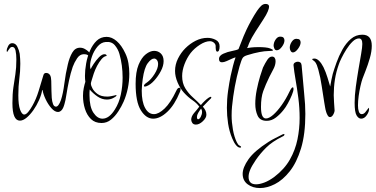

<svg xmlns="http://www.w3.org/2000/svg" viewBox="-20 -589 1906 974"><path d="M81 23Q43 23 43 -66Q43 -113 48 -146.5Q53 -180 58 -212.5Q63 -245 63 -287Q63 -313 59 -332Q55 -351 42 -351Q35 -351 30.5 -345.5Q26 -340 22 -334Q18 -326 16 -326Q14 -326 14 -331Q14 -342 21.5 -356Q29 -370 42 -370Q59 -370 68 -352Q77 -334 80 -316Q83 -289 83 -266Q83 -226 78 -189.5Q73 -153 73 -105Q73 -57 82 -32.5Q91 -8 103 -8Q112 -8 123 -21Q134 -34 144 -52Q163 -85 176 -127.5Q189 -170 200 -207Q203 -219 214 -219Q229 -219 236 -204Q239 -198 240 -178.5Q241 -159 241 -128Q241 -112 242.5 -93Q244 -74 249 -61Q254 -48 264 -48Q277 -48 289 -81Q300 -114 306.5 -165.5Q313 -217 324 -262Q332 -297 346.5 -322Q361 -347 386 -347Q399 -347 410.5 -340.5Q422 -334 429 -327Q436 -320 437.5 -316.5Q439 -313 439 -310Q439 -303 436 -303Q432 -303 427 -308Q421 -314 405 -314Q385 -314 371 -293Q357 -272 349 -250Q338 -218 330 -180Q322 -142 317 -109.5Q312 -77 307 -61Q301 -39 292.5 -30Q284 -21 274 -21Q258 -21 241 -40Q224 -59 211.5 -85.5Q199 -112 196 -132H194Q190 -108 178 -81Q166 -54 149.5 -30.5Q133 -7 115 8Q97 23 81 23Z M495 35Q462 35 441.5 15Q421 -5 411 -36.5Q401 -68 401 -103Q401 -124 405 -143Q409 -162 413 -174Q412 -181 411.5 -188.5Q411 -196 411 -204Q411 -233 417 -267Q423 -301 436.5 -332Q450 -363 470.5 -382.5Q491 -402 521 -402Q547 -402 572 -380.5Q597 -359 616 -318Q627 -295 631.5 -268.5Q636 -242 636 -215Q636 -178 628.5 -141.5Q621 -105 607 -73Q597 -50 580.5 -24.5Q564 1 543 18Q522 35 495 35ZM500 13Q534 13 563 -34Q584 -67 593 -109.5Q602 -152 602 -195Q602 -227 598 -257Q594 -287 586 -315Q579 -340 562.5 -359.5Q546 -379 516 -376Q492 -374 474 -352Q456 -330 446.5 -302.5Q437 -275 437 -255Q437 -244 440 -238Q443 -246 455 -264.5Q467 -283 482 -298.5Q497 -314 510 -314Q521 -314 521 -305Q508 -304 495.5 -289.5Q483 -275 472.5 -255Q462 -235 455.5 -215.5Q449 -196 446 -185Q445 -181 443 -175Q441 -169 441 -163Q441 -156 449 -140.5Q457 -125 475 -112Q493 -99 524 -99Q533 -99 543 -101Q553 -103 562 -105L569 -107Q571 -107 571 -105Q571 -102 564.5 -97.5Q558 -93 553 -91Q539 -84 522 -84Q497 -84 474.5 -99.5Q452 -115 435 -135Q434 -127 434 -119.5Q434 -112 434 -105Q434 -47 454 -17Q474 13 500 13Z M757 13Q721 13 694.5 -29.5Q668 -72 668 -164Q668 -224 683 -260.5Q698 -297 720 -314Q742 -331 762 -331Q782 -331 796 -317.5Q810 -304 810 -279Q810 -255 796 -228.5Q782 -202 762.5 -180.5Q743 -159 724 -152Q720 -150 714 -150Q710 -150 710 -153Q710 -161 726 -171Q746 -185 764 -213.5Q782 -242 782 -264Q782 -277 776 -284.5Q770 -292 762 -292Q747 -292 729.5 -268.5Q712 -245 704 -188Q702 -172 700.5 -157.5Q699 -143 699 -129Q699 -73 716 -41.5Q733 -10 761 -10Q785 -10 815 -38.5Q845 -67 874 -128Q881 -144 890 -144Q896 -144 896 -136Q896 -129 892 -121Q866 -57 829 -22Q792 13 757 13Z M974 43Q961 43 955.5 34.5Q950 26 950 18Q950 2 964 -15Q969 -21 978 -31.5Q987 -42 991 -48Q978 -66 956 -81Q934 -96 913 -119Q894 -140 881 -170.5Q868 -201 868 -229Q868 -262 883 -292Q898 -322 920 -344Q944 -368 973 -382.5Q1002 -397 1033 -397Q1054 -397 1074 -387Q1094 -377 1094 -354Q1094 -327 1082 -327Q1077 -327 1075 -337Q1074 -342 1074 -347.5Q1074 -353 1074 -355Q1074 -365 1065 -372.5Q1056 -380 1045 -380Q1022 -380 994 -362Q966 -344 947 -320Q928 -295 916 -263.5Q904 -232 904 -203Q904 -167 920 -141Q936 -115 958.5 -95Q981 -75 999 -56Q1008 -67 1018.5 -77Q1029 -87 1038 -93Q1046 -98 1049 -98Q1052 -98 1052 -95Q1052 -90 1043 -83Q1041 -81 1031.5 -71.5Q1022 -62 1009 -48Q1017 -39 1022 -29Q1027 -19 1027 -7Q1027 9 1009 26Q991 43 974 43ZM985 16Q992 16 998.5 3.5Q1005 -9 1005 -21Q1005 -27 1003 -32Q1001 -37 1000 -38Q992 -28 985.5 -16.5Q979 -5 979 4Q979 16 985 16Z M1198 160Q1188 160 1177.5 147.5Q1167 135 1158 113Q1143 77 1137 37.5Q1131 -2 1131 -42Q1131 -86 1137 -128Q1143 -170 1150 -204Q1155 -228 1162 -255Q1169 -282 1175 -298Q1169 -297 1156 -291Q1143 -285 1129.5 -279Q1116 -273 1106 -273Q1091 -273 1091 -290Q1091 -299 1097.5 -306Q1104 -313 1114 -317Q1134 -326 1158 -330.5Q1182 -335 1190 -340L1216 -406Q1220 -416 1230.5 -438.5Q1241 -461 1255.5 -487Q1270 -513 1284 -534Q1295 -550 1305 -559.5Q1315 -569 1327 -569Q1345 -569 1345 -555Q1345 -547 1338.5 -531Q1332 -515 1315 -489Q1296 -459 1276.5 -429.5Q1257 -400 1243 -368Q1242 -364 1238.5 -355.5Q1235 -347 1233 -345L1253 -348Q1261 -349 1271 -349.5Q1281 -350 1293 -350Q1310 -350 1325.5 -348.5Q1341 -347 1351 -343Q1356 -341 1360.5 -338.5Q1365 -336 1365 -334Q1365 -330 1339 -330Q1324 -330 1296.5 -325Q1269 -320 1234 -309Q1217 -304 1211 -295Q1205 -286 1195 -252Q1180 -198 1171 -148.5Q1162 -99 1157 -48Q1156 -38 1155.5 -27Q1155 -16 1155 -3Q1155 31 1161.5 68Q1168 105 1181 132Q1184 138 1187.5 143Q1191 148 1196 150Q1203 153 1203 157Q1203 160 1198 160Z M1384 -334Q1375 -334 1371.5 -343.5Q1368 -353 1368 -357Q1368 -373 1377.5 -387.5Q1387 -402 1399 -403H1402Q1414 -403 1418.5 -397.5Q1423 -392 1423 -384Q1423 -369 1410 -351.5Q1397 -334 1384 -334ZM1333 24Q1299 24 1287 -2Q1275 -28 1275 -62Q1275 -96 1282.5 -133.5Q1290 -171 1299.5 -202Q1309 -233 1314 -246Q1325 -269 1336 -285.5Q1347 -302 1360 -302Q1369 -302 1373.5 -295.5Q1378 -289 1378 -279Q1378 -259 1367 -238.5Q1356 -218 1347 -200Q1327 -159 1315.5 -127Q1304 -95 1304 -47Q1304 -16 1310.5 -2Q1317 12 1329 12Q1345 12 1366 -6.5Q1387 -25 1409 -56Q1431 -87 1448 -123Q1459 -146 1465 -146Q1469 -146 1469 -138Q1469 -127 1460.5 -106.5Q1452 -86 1440.5 -65Q1429 -44 1419 -32Q1402 -10 1380 7Q1358 24 1333 24Z M1466 -323Q1459 -323 1454.5 -330.5Q1450 -338 1450 -347Q1450 -362 1459.5 -376.5Q1469 -391 1481 -392H1484Q1496 -392 1500.5 -387Q1505 -382 1505 -374Q1505 -359 1491.5 -341Q1478 -323 1466 -323ZM1299 365Q1262 365 1236.5 346Q1211 327 1211 293Q1211 261 1240.5 219Q1270 177 1342 131Q1359 120 1376.5 111.5Q1394 103 1413 93Q1416 91 1421 91Q1423 91 1423 93Q1423 100 1412 104Q1360 130 1330 160Q1300 190 1278 222Q1257 253 1249 272.5Q1241 292 1241 308Q1241 346 1279 346Q1297 346 1321 337Q1345 328 1372 308Q1423 269 1450.5 220.5Q1478 172 1489 118Q1500 64 1500 10Q1500 -42 1493.5 -91.5Q1487 -141 1479.5 -184Q1472 -227 1469 -258V-259Q1469 -267 1476 -271.5Q1483 -276 1491 -276Q1498 -276 1503.5 -272Q1509 -268 1510 -258Q1512 -242 1514.5 -209Q1517 -176 1523 -114Q1529 -59 1529 -11Q1529 92 1507 164Q1485 236 1449.5 280.5Q1414 325 1374.5 345Q1335 365 1299 365Z M1812 13Q1799 13 1789 -3.5Q1779 -20 1779 -67Q1779 -104 1785 -148.5Q1791 -193 1798.5 -237Q1806 -281 1812 -315.5Q1818 -350 1818 -366Q1818 -394 1801 -394Q1785 -394 1768.5 -378Q1752 -362 1737.5 -339Q1723 -316 1712.5 -294.5Q1702 -273 1699 -263Q1685 -224 1679 -185.5Q1673 -147 1673 -106Q1673 -89 1674.5 -71Q1676 -53 1677 -34Q1679 -24 1671.5 -9.5Q1664 5 1654 5Q1647 5 1642 -4Q1637 -13 1635 -20Q1631 -32 1629 -45.5Q1627 -59 1625 -69Q1618 -110 1612 -152.5Q1606 -195 1595 -235Q1592 -246 1587.5 -258.5Q1583 -271 1574 -279Q1572 -281 1568 -283.5Q1564 -286 1564 -288Q1564 -292 1575 -292Q1587 -292 1599 -280Q1611 -268 1621 -248Q1633 -223 1641.5 -195Q1650 -167 1655 -150Q1661 -186 1668 -214Q1675 -238 1687 -271.5Q1699 -305 1717 -337.5Q1735 -370 1760 -391.5Q1785 -413 1818 -413Q1866 -413 1866 -357Q1866 -328 1856 -293.5Q1846 -259 1834.5 -230Q1823 -201 1819 -190Q1814 -176 1808.5 -152Q1803 -128 1799.5 -102Q1796 -76 1796 -54Q1796 -35 1800.5 -22.5Q1805 -10 1815 -10Q1825 -10 1833 -19.5Q1841 -29 1846.5 -37Q1852 -45 1852 -40Q1854 -25 1841.5 -6Q1829 13 1812 13Z"/></svg>

Font: Inspiration
Style: Regular
Weight: 400
Designer: Robert E. Leuschke
Foundry: Robert E. Leuschke
Version: Version 2.010; ttfautohint (v1.8.3)